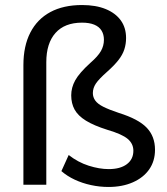

<svg xmlns="http://www.w3.org/2000/svg" viewBox="-20 -734 664 763"><path d="M411 9Q376 9 341.5 1.5Q307 -6 277 -20Q247 -34 224 -54L253 -118Q290 -89 332.5 -75.5Q375 -62 412 -62Q458 -62 484 -81.5Q510 -101 510 -135Q510 -163 487.5 -182Q465 -201 407 -218Q353 -235 321.5 -254.5Q290 -274 276.5 -298.5Q263 -323 263 -355Q263 -386 279 -415Q295 -444 339 -484Q369 -510 381 -531Q393 -552 393 -576Q393 -597 383.5 -612.5Q374 -628 354.5 -636Q335 -644 306 -644Q237 -644 200.5 -603Q164 -562 164 -487V0H73V-475Q73 -551 100.5 -604.5Q128 -658 180 -686Q232 -714 306 -714Q361 -714 400 -698Q439 -682 460 -653Q481 -624 481 -583Q481 -559 474 -537.5Q467 -516 450.5 -495Q434 -474 407 -450Q373 -420 361 -402Q349 -384 349 -364Q349 -348 358.5 -334.5Q368 -321 391 -309.5Q414 -298 453 -285Q530 -261 563 -226.5Q596 -192 596 -139Q596 -94 573 -61Q550 -28 508 -9.5Q466 9 411 9Z"/></svg>

Font: Nunito Sans 12pt ExtraLight 12pt Medium
Style: Regular
Weight: 500
Version: Version 3.101;gftools[0.9.27]